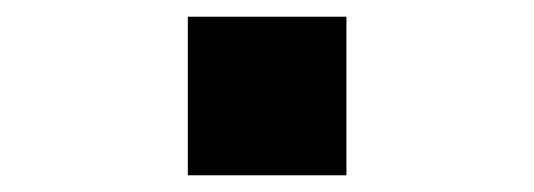

<svg xmlns="http://www.w3.org/2000/svg" viewBox="-20 -455 640 230"><path d="M205 -245V-435H395V-245Z"/></svg>

Font: Iosevka SS04 Heavy Extended
Style: Regular
Weight: 900
Width: 7
Monospace: yes
Designer: Belleve Invis
Foundry: Belleve Invis
Version: Version 19.0.0; ttfautohint (v1.8.4)